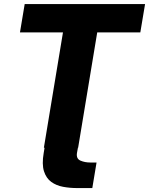

<svg xmlns="http://www.w3.org/2000/svg" viewBox="-20 -748 754 972"><path d="M374.5 0 369.6 26.9Q365.2 55.7 387.5 65.2Q409.7 74.7 437.5 74.7H468.8L447.3 204.1H371.1Q334 204.1 299.6 197.8Q265.1 191.4 239.5 172.9Q213.9 154.3 202.6 118.9Q191.4 83.5 201.2 26.4L205.6 0ZM81.1 -584 105 -727.5H714.4L690.4 -584H472.2L375.5 0H202.1L298.8 -584Z"/></svg>

Font: Inter 20pt ExtraBold
Style: Italic
Weight: 800
Italic angle: -9.3988°
Version: Version 4.001;git-66647c0bb